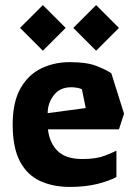

<svg xmlns="http://www.w3.org/2000/svg" viewBox="-20 -727 531 757"><path d="M255 10Q190 10 139 -13Q88 -36 59 -90Q30 -144 30 -236Q30 -325 61 -379Q92 -433 143 -457.5Q194 -482 255 -482Q322 -482 360.5 -467Q399 -452 419 -438L469 -279L449 -217H169Q175 -164 207 -132Q239 -100 305 -100Q359 -100 392.5 -113Q426 -126 439 -133V-29Q409 -13 362.5 -1.5Q316 10 255 10ZM168 -281 318 -301 303 -375Q296 -379 283.5 -381Q271 -383 261 -383Q216 -383 192 -351.5Q168 -320 168 -281ZM149 -527 59 -617 149 -707 239 -617ZM359 -527 269 -617 359 -707 449 -617Z"/></svg>

Font: Rowdies Light
Style: Regular
Weight: 300
Designer: Jaikishan Patel
Version: Version 1.000; ttfautohint (v1.8.3)